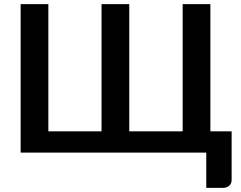

<svg xmlns="http://www.w3.org/2000/svg" viewBox="-20 -743 1174 935"><path d="M1108 -103.5V133.5Q1108 151 1096.2 161.5Q1084.5 172 1065.5 172H984.5V0H80.5V-723H215.5V-103.5H474.5V-723H609.5V-103.5H869.5V-723H1004.5V-103.5Z"/></svg>

Font: Lato
Style: Bold
Weight: 700
Designer: Lukasz Dziedzic with Adam Twardoch and Botio Nikoltchev
Foundry: tyPoland Lukasz Dziedzic
Version: Version 2.010; 2014-09-01; http://www.latofonts.com/; ttfaut